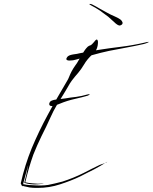

<svg xmlns="http://www.w3.org/2000/svg" viewBox="-20 -958 759 954"><path d="M445.3 -747.1Q456.1 -761.7 460.9 -761.7Q461.9 -761.7 462.9 -760.7Q466.8 -756.8 466.8 -750Q466.8 -710 440.4 -688.5Q414.1 -666 396.5 -635.7Q383.8 -614.3 368.2 -595.7Q351.6 -577.1 336.9 -557.6Q326.2 -543 317.4 -526.4Q308.6 -510.7 298.8 -495.1Q279.3 -464.8 262.7 -436.5Q245.1 -407.2 230.5 -374Q210 -328.1 186.5 -282.2Q164.1 -236.3 145.5 -189.5Q133.8 -156.2 124 -123Q114.3 -88.9 106.4 -55.7Q105.5 -51.8 104.5 -51.8Q103.5 -52.7 107.4 -51.8Q120.1 -48.8 142.6 -46.9Q165 -43.9 199.2 -45.9Q200.2 -44.9 165 -42Q129.9 -40 100.6 -49.8Q111.3 -89.8 116.2 -117.2Q121.1 -144.5 123 -140.6Q120.1 -141.6 108.4 -94.7Q96.7 -47.9 94.7 -43Q98.6 -42 111.3 -40Q125 -38.1 136.7 -38.1Q187.5 -34.2 218.8 -39.1Q249 -44.9 290 -55.7Q317.4 -64.5 343.8 -75.2Q370.1 -85.9 395.5 -98.6Q415 -108.4 435.5 -119.1Q455.1 -128.9 475.6 -138.7Q480.5 -140.6 495.1 -145.5Q509.8 -149.4 512.7 -154.3Q512.7 -154.3 498 -145.5Q483.4 -135.7 447.3 -116.2Q436.5 -111.3 418 -101.6Q400.4 -92.8 377.9 -81.1Q335 -60.5 278.3 -42Q224.6 -24.4 168 -24.4Q164.1 -24.4 160.2 -24.4Q143.6 -24.4 127.9 -26.4Q112.3 -29.3 96.7 -33.2Q92.8 -37.1 91.8 -33.2Q90.8 -28.3 83 -46.9Q103.5 -137.7 137.7 -221.7Q172.9 -305.7 216.8 -386.7Q239.3 -428.7 263.7 -470.7Q287.1 -511.7 311.5 -552.7Q319.3 -564.5 324.2 -578.1Q329.1 -590.8 335.9 -603.5Q343.8 -618.2 353.5 -631.8Q363.3 -644.5 371.1 -659.2Q398.4 -707 408.2 -717.8Q417 -728.5 422.9 -730.5Q426.8 -731.4 430.7 -733.4Q435.5 -735.4 445.3 -747.1Q445.3 -747.1 443.4 -725.6Q441.4 -704.1 439.5 -690.4Q439.5 -690.4 445.3 -747.1ZM226.6 -448.2Q229.5 -460 261.7 -463.9Q293.9 -467.8 302.7 -468.8Q330.1 -473.6 358.4 -476.6Q386.7 -480.5 413.1 -488.3Q420.9 -490.2 423.8 -490.2Q425.8 -490.2 425.8 -490.2Q425.8 -489.3 424.8 -488.3Q420.9 -484.4 415 -482.4Q392.6 -475.6 353.5 -466.8Q313.5 -458 276.4 -442.4Q273.4 -441.4 263.7 -437.5Q254.9 -432.6 251 -431.6Q247.1 -430.7 243.2 -430.7Q238.3 -430.7 232.4 -431.6Q224.6 -433.6 224.6 -441.4Q224.6 -444.3 226.6 -448.2ZM313.5 -673.8Q319.3 -683.6 342.8 -687.5Q366.2 -690.4 376 -693.4Q399.4 -697.3 422.9 -702.1Q445.3 -706.1 468.8 -710Q524.4 -718.8 581.1 -725.6Q637.7 -732.4 693.4 -745.1Q712.9 -750 716.8 -750Q718.8 -750 718.8 -749Q718.8 -749 715.8 -747.1Q706.1 -742.2 694.3 -739.3Q651.4 -729.5 608.4 -721.7Q564.5 -713.9 521.5 -705.1Q480.5 -696.3 439.5 -684.6Q399.4 -672.9 358.4 -662.1Q343.8 -657.2 326.2 -657.2Q324.2 -657.2 322.3 -657.2Q309.6 -658.2 309.6 -665Q309.6 -668 313.5 -673.8ZM578.1 -832Q577.1 -831.1 575.2 -831.1Q564.5 -831.1 546.9 -848.6Q524.4 -869.1 517.6 -875Q498 -889.6 476.6 -905.3Q455.1 -919.9 433.6 -930.7Q423.8 -936.5 423.8 -937.5Q423.8 -938.5 425.8 -938.5Q425.8 -938.5 426.8 -938.5Q431.6 -938.5 436.5 -936.5Q456.1 -926.8 475.6 -915Q495.1 -904.3 514.6 -893.6Q530.3 -884.8 546.9 -877.9Q563.5 -871.1 578.1 -861.3Q585 -856.4 588.9 -846.7Q588.9 -844.7 588.9 -842.8Q588.9 -835.9 578.1 -832Z"/></svg>

Font: Margalida Font
Style: Regular
Weight: 400
Designer: Mateu Riera. mateurierasureda@hotmail.com
Version: Version 1.0